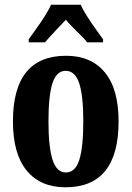

<svg xmlns="http://www.w3.org/2000/svg" viewBox="-20 -786 559 816"><path d="M35 -270Q35 -549 261 -549Q367 -549 425.5 -478.5Q484 -408 484 -270Q484 10 258 10Q152 10 93.5 -61Q35 -132 35 -270ZM334 -270Q334 -380 316.5 -432.5Q299 -485 259 -485Q220 -485 203 -432.5Q186 -380 186 -270Q186 -160 203.5 -106.5Q221 -53 260 -53Q300 -53 317 -106.5Q334 -160 334 -270ZM102 -619 125 -651Q182 -730 197 -766H323Q338 -730 395 -651L418 -619V-606H350Q342 -618 325.5 -634Q309 -650 304 -655Q296 -663 281.5 -678Q267 -693 260 -702L221 -661Q179 -616 171 -606H102Z"/></svg>

Font: Noto Serif CondExtraBold
Style: Regular
Weight: 800
Width: 3
Designer: Monotype Design Team
Foundry: Monotype Imaging Inc.
Version: Version 1.001